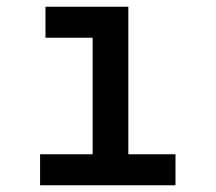

<svg xmlns="http://www.w3.org/2000/svg" viewBox="-20 -550 640 570"><path d="M99 0V-92H255V-438H115V-530H361V-92H501V0Z"/></svg>

Font: Iosevka Slab Semibold Extended
Style: Regular
Weight: 600
Width: 7
Monospace: yes
Designer: Belleve Invis
Foundry: Belleve Invis
Version: Version 11.1.0; ttfautohint (v1.8.3)